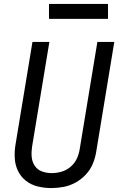

<svg xmlns="http://www.w3.org/2000/svg" viewBox="-20 -948 616 976"><path d="M241 8Q272 8 303.5 2Q335 -4 364 -20Q393 -36 416 -60.5Q439 -85 451.5 -115Q464 -145 469 -176L561 -735H475L385 -189Q381 -164 370 -140.5Q359 -117 338 -99.5Q317 -82 292 -75Q267 -68 243 -68Q217 -68 193.5 -76.5Q170 -85 156.5 -105.5Q143 -126 141 -151Q139 -176 143 -202L231 -735H145L59 -214Q53 -179 55 -144Q57 -109 71.5 -79Q86 -49 112.5 -28.5Q139 -8 172.5 0Q206 8 241 8ZM229 -852H529V-928H229Z"/></svg>

Font: Iosevka Sparkle
Style: Italic
Weight: 400
Italic angle: -9°
Designer: Belleve Invis
Foundry: Belleve Invis
Version: Version 4.5.0; ttfautohint (v1.8.3)